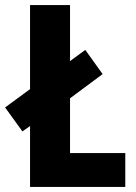

<svg xmlns="http://www.w3.org/2000/svg" viewBox="-36 -734 534 754"><path d="M82 0H456V-133H239V-348L367 -443L299 -538L239 -494V-714H82V-384L-16 -312L52 -218L82 -239Z"/></svg>

Font: Noto Sans Gurmukhi UI Condensed ExtraBold
Style: Regular
Weight: 800
Width: 3
Designer: Jelle Bosma - Monotype Design Team
Foundry: Monotype Imaging Inc.
Version: Version 2.004